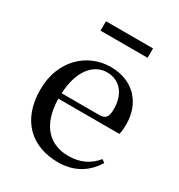

<svg xmlns="http://www.w3.org/2000/svg" viewBox="-175 -841 904 972"><g transform="rotate(30 277.0 -355.0)"><path d="M161 -670H436V-725H161ZM307 15C399 15 469 -27 512 -99L495 -112C456 -65 406 -39 336 -39C229 -39 151 -108 148 -265H505C509 -281 511 -301 511 -325C511 -445 434 -537 299 -537C164 -537 46 -432 46 -260C46 -78 155 15 307 15ZM149 -297C155 -432 218 -504 296 -504C372 -504 418 -446 418 -360C418 -316 407 -297 370 -297Z"/></g></svg>

Font: Noto Serif HK Medium
Style: Regular
Weight: 500
Designer: Ryoko NISHIZUKA 西塚涼子 (kana & ideographs); Frank Grießhammer (Latin, Greek & Cyrillic); Wenlong ZHANG 张文龙 (bopomofo); San
Foundry: Adobe
Version: Version 2.001;hotconv 1.1.0;makeotfexe 2.6.0